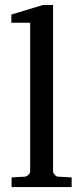

<svg xmlns="http://www.w3.org/2000/svg" viewBox="-20 -757 337 777"><path d="M26.9 0V-39.1L80.1 -42Q86.9 -42 94.5 -49.1Q102.1 -56.2 102.1 -63V-665H25.9V-698.2L153.8 -736.8H194.8V-63Q194.8 -56.2 201.9 -49.1Q209 -42 215.8 -42L270 -39.1V0Z"/></svg>

Font: Charis SIL Am
Style: Regular
Weight: 400
Foundry: SIL International
Version: Version 5.000